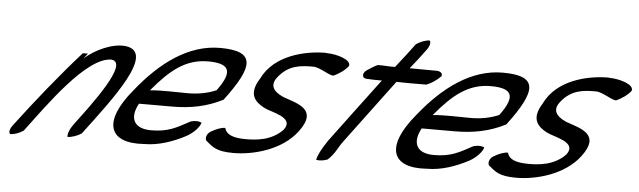

<svg xmlns="http://www.w3.org/2000/svg" viewBox="-45 -789 3264 981"><g transform="rotate(5 1587.5 -298.5)"><path d="M39 -12C24 8 21 26 30 33C52 33 80 22 98 9C203 -131 385 -391 512 -391C606 -382 431 -154 349 -45C329 -18 320 8 323 22C345 22 374 11 394 -2C539 -194 734 -445 580 -466C511 -474 423 -432 370 -385L390 -411H364C255 -289 139 -145 39 -12Z M636 -242C495 -72 533 37 716 24C791 24 864 -2 930 -37C966 -57 994 -89 999 -110C986 -117 968 -118 944 -112C872 -73 832 -49 745 -49C657 -49 630 -102 672 -179H841C936 -179 1019 -195 1101 -237C1240 -421 1243 -499 1060 -499C901 -499 759 -397 636 -242ZM722 -252C812 -360 890 -425 1005 -425C1109 -425 1142 -390 1061 -282C1017 -263 968 -254 915 -254C852 -254 787 -258 722 -252Z M1047 -67C1030 -55 1023 -35 1031 -21C1067 9 1086 30 1175 30C1272 30 1420 -6 1498 -110C1586 -227 1484 -249 1407 -276C1379 -288 1321 -317 1362 -372C1415 -442 1479 -445 1543 -445C1578 -445 1633 -403 1651 -409C1678 -422 1707 -441 1724 -464C1735 -497 1656 -520 1605 -520L1601 -521C1494 -521 1337 -485 1277 -360C1225 -278 1262 -240 1311 -214C1348 -194 1471 -179 1421 -112C1363 -50 1281 -46 1231 -46C1163 -46 1130 -62 1122 -94C1105 -95 1074 -84 1047 -67Z M1816 -450C1796 -437 1792 -409 1818 -407C1845 -405 1869 -405 1898 -405C1814 -294 1733 -184 1652 -76C1619 -28 1602 7 1599 28C1617 31 1635 29 1657 21C1695 -13 1703 -44 1729 -78C1809 -184 1890 -295 1973 -405C2021 -403 2075 -404 2126 -404C2149 -412 2179 -432 2200 -454C2204 -468 2193 -479 2172 -479C2125 -479 2080 -480 2034 -480C2062 -514 2086 -546 2112 -581C2128 -602 2131 -622 2124 -630C2102 -630 2074 -618 2055 -605C2022 -561 1993 -522 1959 -480C1926 -479 1903 -483 1870 -482C1853 -474 1835 -463 1816 -450Z M2086 -242C1945 -72 1983 37 2166 24C2241 24 2314 -2 2380 -37C2416 -57 2444 -89 2449 -110C2436 -117 2418 -118 2394 -112C2322 -73 2282 -49 2195 -49C2107 -49 2080 -102 2122 -179H2291C2386 -179 2469 -195 2551 -237C2690 -421 2693 -499 2510 -499C2351 -499 2209 -397 2086 -242ZM2172 -252C2262 -360 2340 -425 2455 -425C2559 -425 2592 -390 2511 -282C2467 -263 2418 -254 2365 -254C2302 -254 2237 -258 2172 -252Z M2497 -67C2480 -55 2473 -35 2481 -21C2517 9 2536 30 2625 30C2722 30 2870 -6 2948 -110C3036 -227 2934 -249 2857 -276C2829 -288 2771 -317 2812 -372C2865 -442 2929 -445 2993 -445C3028 -445 3083 -403 3101 -409C3128 -422 3157 -441 3174 -464C3185 -497 3106 -520 3055 -520L3051 -521C2944 -521 2787 -485 2727 -360C2675 -278 2712 -240 2761 -214C2798 -194 2921 -179 2871 -112C2813 -50 2731 -46 2681 -46C2613 -46 2580 -62 2572 -94C2555 -95 2524 -84 2497 -67Z"/></g></svg>

Font: Snowfall
Style: SuperObl
Weight: 400
Designer: Jasper
Foundry: Cannot Into Space Fonts
Version: Version 0.9